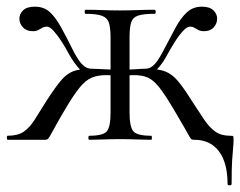

<svg xmlns="http://www.w3.org/2000/svg" viewBox="-22 -415 713 570"><path d="M653.6 131.2Q653.6 68.2 627.9 34.1Q602.2 0 555 0Q549.8 0 547.2 -1.1Q544.6 -2.2 540 -10.4Q535.4 -18.6 524.2 -38.3Q513 -58 490.4 -96Q466.4 -136 450.1 -156.5Q433.8 -177 417.3 -184.5Q400.8 -192 375.6 -192Q358.6 -192 335.2 -189L334.2 -207Q360.2 -208 380.8 -209.5Q401.4 -211 410 -211Q446.2 -211 466.9 -203.5Q487.6 -196 504.9 -176Q522.2 -156 547.2 -116Q568.8 -82.6 584.4 -59.5Q600 -36.4 617.3 -24.2Q634.6 -12 661 -12Q669.2 -12 670.3 -10.5Q671.4 -9 671.4 0Q671.4 10 670.1 23.1Q668.8 36.2 667.2 60.5Q665.6 84.8 665.6 131.2Q665.6 135.2 659.6 135.2Q653.6 135.2 653.6 131.2ZM0.6 0Q-1.6 0 -1.6 -6Q-1.6 -12 0.6 -12Q31 -12 48.4 -24Q65.8 -36 80.5 -59.1Q95.2 -82.2 116.2 -116Q142.2 -156 159 -176Q175.8 -196 195.5 -203.5Q215.2 -211 249 -211Q259.6 -211 273.3 -210.1Q287 -209.2 303.9 -208.6Q320.8 -208 338.8 -207L337.8 -189Q312 -192 294.4 -192Q268.4 -192 250.5 -184.5Q232.6 -177 215.6 -156.5Q198.6 -136 174.6 -96Q152.8 -59.2 142.2 -39.7Q131.6 -20.2 126.7 -11.7Q121.8 -3.2 119 -1.6Q116.2 0 110.8 0ZM249 -194.2Q229 -194.2 213.4 -211Q197.8 -227.8 183 -253.8Q173.6 -272 161.2 -291.2Q148.8 -310.4 137.3 -323.2Q125.8 -336 117.2 -336Q109.8 -336 104.1 -332.8Q98.4 -329.6 92 -326Q85.6 -322.4 75.4 -322.4Q56.8 -322.4 46.2 -333.7Q35.6 -345 35.6 -359.8Q35.6 -373.6 46.7 -384.4Q57.8 -395.2 81.6 -395.2Q108.2 -395.2 125.7 -379.3Q143.2 -363.4 159.9 -333Q176.6 -302.6 198.4 -258.6Q205 -246.6 212.4 -235.6Q219.8 -224.6 229.1 -217.8Q238.4 -211 249 -211ZM243.2 0Q240.4 0 240.4 -6Q240.4 -12 243.2 -12Q283.8 -12 295 -25Q306.2 -38 306.2 -81V-303.4Q306.2 -332.4 301.3 -347.4Q296.4 -362.4 280.5 -368.2Q264.6 -374 231.6 -374Q229.4 -374 229.4 -380Q229.4 -386 231.6 -386Q258.2 -386 283.8 -385Q309.4 -384 333.4 -384Q358.8 -384 384.4 -385Q410 -386 437.2 -386Q440.2 -386 440.2 -380Q440.2 -374 437.2 -374Q404.4 -374 388.4 -368.8Q372.4 -363.6 367.5 -348.6Q362.6 -333.6 362.6 -304.6V-81Q362.6 -38 374.1 -25Q385.6 -12 426.8 -12Q429 -12 429 -6Q429 0 426.8 0Q407.4 0 383.1 -1Q358.8 -2 333.4 -2Q309.4 -2 285.7 -1Q262 0 243.2 0ZM410 -194.2V-211Q420.6 -211 429.6 -217.8Q438.6 -224.6 446 -235.6Q453.4 -246.6 459.8 -258.6Q482.6 -302.6 499.2 -333Q515.8 -363.4 533.8 -379.3Q551.8 -395.2 577.4 -395.2Q600.4 -395.2 611.5 -384.4Q622.6 -373.6 622.6 -359.8Q622.6 -345 612.5 -333.7Q602.4 -322.4 583.6 -322.4Q573.6 -322.4 566.7 -326Q559.8 -329.6 554.6 -332.8Q549.4 -336 542 -336Q533.6 -336 521.5 -323.2Q509.4 -310.4 497.4 -291.2Q485.4 -272 475.2 -253.8Q461.6 -227.8 445.9 -211Q430.2 -194.2 410 -194.2Z"/></svg>

Font: Cormorant Light
Style: Regular
Weight: 300
Designer: Christian Thalmann (Catharsis Fonts)
Foundry: Catharsis Fonts
Version: Version 4.000